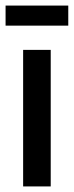

<svg xmlns="http://www.w3.org/2000/svg" viewBox="-20 -669 265 689"><path d="M225 -649V-577H0V-649ZM162 0H63V-490H162Z"/></svg>

Font: Gemunu Libre SemiBold
Style: Regular
Weight: 600
Designer: Puspanada Ekanayake, Sola Matas, Pathum Egodawatta, Kosala Senevirathne
Foundry: mooniak
Version: Version 1.100